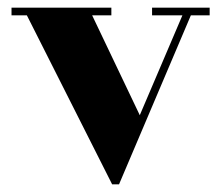

<svg xmlns="http://www.w3.org/2000/svg" viewBox="-20 -480 576 500"><path d="M526 -460V-440H477L290 0H272L50 -440H10V-460H270V-440H220L344 -180L455 -440H376V-460Z"/></svg>

Font: Rozha One
Style: Regular
Weight: 400
Designer: Tim Donaldson, Indian Type Foundry
Foundry: Indian Type Foundry
Version: Version 1.300;PS 1.0;hotconv 1.0.78;makeotf.lib2.5.61930; tt